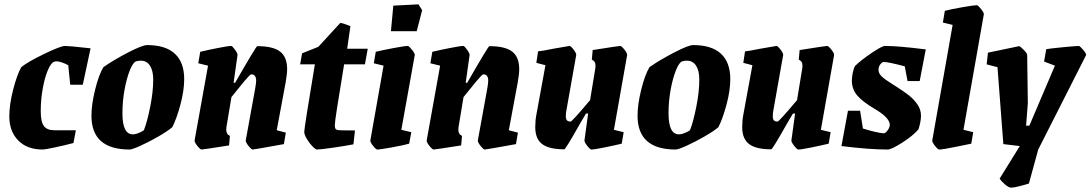

<svg xmlns="http://www.w3.org/2000/svg" viewBox="-20 -681 5032 886"><path d="M168 -168Q168 -119 182.5 -99.5Q197 -80 231 -80H330L319 -21Q277 -10 232 -0.5Q187 9 177 9Q105 9 64 -33Q23 -75 23 -144Q23 -198 40.5 -266.5Q58 -335 78 -371Q107 -395 183.5 -432Q260 -469 280 -469Q299 -469 398 -458L362 -290H304L295 -380Q261 -398 240 -398Q236 -398 230 -396Q215 -391 200.5 -356.5Q186 -322 177 -271Q168 -220 168 -168Z M402 -147Q402 -199 419 -267.5Q436 -336 457 -371Q504 -404 570.5 -438.5Q637 -473 659 -473Q744 -473 787 -433Q830 -393 830 -316Q830 -263 812.5 -198Q795 -133 775 -94Q754 -76 711.5 -51.5Q669 -27 629.5 -9Q590 9 578 9Q402 9 402 -147ZM607 -63Q615 -65 626 -70Q637 -75 644 -80Q659 -118 673 -187.5Q687 -257 687 -314Q687 -355 672 -378Q657 -401 630 -401Q619 -401 608 -398Q594 -393 579.5 -357.5Q565 -322 555 -268.5Q545 -215 545 -158Q545 -61 593 -61Q599 -61 607 -63Z M1257 -80 1299 -69 1290 -16Q1153 9 1146 9Q1140 9 1126.5 -8Q1113 -25 1114 -33L1158 -275Q1162 -299 1162 -309Q1162 -338 1139 -338Q1134 -338 1106 -304.5Q1078 -271 1048 -233L1025 -95Q1024 -91 1024 -83Q1024 -61 1041 -54L1037 -10Q917 9 910 9Q904 9 890.5 -8Q877 -25 878 -33L940 -378L895 -389L904 -442Q937 -450 985.5 -459.5Q1034 -469 1047 -469Q1052 -469 1064.5 -451.5Q1077 -434 1076 -427L1058 -299H1065Q1162 -468 1167 -468Q1240 -468 1272.5 -443Q1305 -418 1305 -362Q1305 -340 1298 -300Z M1384 -73Q1384 -90 1433 -384H1365L1374 -435L1449 -465L1550 -575Q1562 -575 1597 -560L1582 -456H1677L1664 -384H1568Q1545 -245 1535 -180.5Q1525 -116 1525 -103Q1525 -92 1528 -87Q1531 -82 1539 -81Q1546 -79 1618 -79L1611 -15Q1570 -7 1513.5 1Q1457 9 1443 9Q1436 9 1421.5 -6Q1407 -21 1395.5 -40.5Q1384 -60 1384 -73Z M1689 -33 1750 -378 1705 -389 1714 -442Q1742 -449 1795 -459Q1848 -469 1862 -469Q1867 -469 1881 -451.5Q1895 -434 1894 -427L1832 -82L1878 -71L1868 -18Q1844 -11 1789 -1Q1734 9 1721 9Q1715 9 1701.5 -8Q1688 -25 1689 -33ZM1784 -537 1795 -655 1911 -661 1928 -634 1903 -537Z M2328 -80 2370 -69 2361 -16Q2224 9 2217 9Q2211 9 2197.5 -8Q2184 -25 2185 -33L2229 -275Q2233 -299 2233 -309Q2233 -338 2210 -338Q2205 -338 2177 -304.5Q2149 -271 2119 -233L2096 -95Q2095 -91 2095 -83Q2095 -61 2112 -54L2108 -10Q1988 9 1981 9Q1975 9 1961.5 -8Q1948 -25 1949 -33L2011 -378L1966 -389L1975 -442Q2008 -450 2056.5 -459.5Q2105 -469 2118 -469Q2123 -469 2135.5 -451.5Q2148 -434 2147 -427L2129 -299H2136Q2233 -468 2238 -468Q2311 -468 2343.5 -443Q2376 -418 2376 -362Q2376 -340 2369 -300Z M2874 -427 2813 -82 2858 -71 2849 -18Q2816 -10 2769 -0.5Q2722 9 2709 9Q2703 9 2689.5 -8.5Q2676 -26 2677 -33L2694 -157H2684L2658 -113Q2590 8 2584 8Q2514 8 2482 -16Q2450 -40 2450 -94Q2450 -125 2455 -151L2497 -380L2455 -391L2463 -444Q2478 -445 2538 -457Q2606 -469 2608 -469Q2614 -469 2627 -452Q2640 -435 2639 -427L2595 -179Q2591 -160 2591 -145Q2591 -132 2596 -126Q2601 -120 2613 -120Q2620 -120 2703 -219L2727 -365Q2728 -370 2728 -377Q2728 -390 2723.5 -396Q2719 -402 2711 -406L2715 -450Q2835 -469 2842 -469Q2848 -469 2861.5 -452Q2875 -435 2874 -427Z M2922 -147Q2922 -199 2939 -267.5Q2956 -336 2977 -371Q3024 -404 3090.5 -438.5Q3157 -473 3179 -473Q3264 -473 3307 -433Q3350 -393 3350 -316Q3350 -263 3332.5 -198Q3315 -133 3295 -94Q3274 -76 3231.5 -51.5Q3189 -27 3149.5 -9Q3110 9 3098 9Q2922 9 2922 -147ZM3127 -63Q3135 -65 3146 -70Q3157 -75 3164 -80Q3179 -118 3193 -187.5Q3207 -257 3207 -314Q3207 -355 3192 -378Q3177 -401 3150 -401Q3139 -401 3128 -398Q3114 -393 3099.5 -357.5Q3085 -322 3075 -268.5Q3065 -215 3065 -158Q3065 -61 3113 -61Q3119 -61 3127 -63Z M3829 -427 3768 -82 3813 -71 3804 -18Q3771 -10 3724 -0.5Q3677 9 3664 9Q3658 9 3644.5 -8.5Q3631 -26 3632 -33L3649 -157H3639L3613 -113Q3545 8 3539 8Q3469 8 3437 -16Q3405 -40 3405 -94Q3405 -125 3410 -151L3452 -380L3410 -391L3418 -444Q3433 -445 3493 -457Q3561 -469 3563 -469Q3569 -469 3582 -452Q3595 -435 3594 -427L3550 -179Q3546 -160 3546 -145Q3546 -132 3551 -126Q3556 -120 3568 -120Q3575 -120 3658 -219L3682 -365Q3683 -370 3683 -377Q3683 -390 3678.5 -396Q3674 -402 3666 -406L3670 -450Q3790 -469 3797 -469Q3803 -469 3816.5 -452Q3830 -435 3829 -427Z M4230 -146Q4230 -134 4226.5 -115.5Q4223 -97 4218 -84Q4195 -56 4144.5 -23.5Q4094 9 4076 9Q3991 9 3863 -7L3893 -170H3949L3962 -88Q3990 -79 4018 -72.5Q4046 -66 4058 -66Q4066 -66 4076 -79.5Q4086 -93 4086 -105Q4086 -138 4014 -180Q3963 -210 3937 -239Q3911 -268 3911 -309Q3911 -324 3915 -344.5Q3919 -365 3926 -377Q3954 -404 4002 -436.5Q4050 -469 4064 -469Q4126 -469 4252 -453L4224 -307H4168L4155 -375Q4079 -395 4058 -395Q4051 -395 4042.5 -384.5Q4034 -374 4034 -359Q4034 -342 4049 -328Q4064 -314 4096 -294L4115 -282Q4151 -259 4173.5 -241.5Q4196 -224 4213 -200Q4230 -176 4230 -146Z M4282 -33 4376 -566 4331 -577 4340 -631Q4366 -638 4420 -647.5Q4474 -657 4488 -657Q4493 -657 4507 -639.5Q4521 -622 4520 -615L4426 -82L4471 -71L4462 -18Q4456 -17 4393.5 -4Q4331 9 4314 9Q4308 9 4294.5 -8Q4281 -25 4282 -33Z M4992 -427 4771 9 4728 166Q4709 172 4683 178.5Q4657 185 4646 185Q4635 185 4617.5 170Q4600 155 4593 143L4686 -7L4610 -16L4583 -371L4533 -384L4539 -438L4573 -445Q4597 -450 4630 -457Q4663 -464 4683 -468Q4687 -468 4703.5 -451.5Q4720 -435 4720 -428L4723 -205L4715 -101H4730L4848 -378L4798 -397L4808 -454Q4823 -457 4879 -462.5Q4935 -468 4958 -469Q4963 -469 4978 -451.5Q4993 -434 4992 -427Z"/></svg>

Font: Grenze
Style: Bold Italic
Weight: 700
Italic angle: -10°
Designer: Renata Polastri
Foundry: Omnibus-Type
Version: Version 1.002; ttfautohint (v1.8)